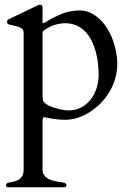

<svg xmlns="http://www.w3.org/2000/svg" viewBox="-20 -499 577 824"><path d="M143.1 -476.6Q147.9 -479 152.3 -479Q162.6 -479 162.6 -465.3V-403.3Q162.6 -401.9 164.1 -400.9Q165.5 -399.9 166 -399.9Q170.4 -399.9 173.3 -402.8Q212.9 -427.2 248 -440.7Q283.2 -454.1 321.8 -454.1Q347.7 -454.1 369.6 -443.4Q391.6 -432.6 409.7 -415Q427.7 -397.5 441.7 -374.3Q455.6 -351.1 464.6 -326.2Q473.6 -301.3 478.5 -275.6Q483.4 -250 483.4 -228Q483.4 -192.9 474.1 -160.9Q464.8 -128.9 447.5 -101.1Q430.2 -73.2 406 -50Q381.8 -26.9 352.1 -10.3Q331.1 1.5 307.4 8.3Q283.7 15.1 258.8 15.1Q236.8 15.1 215.8 12.2Q194.8 9.3 169.9 3.9Q164.6 3.9 163.8 8.8Q163.1 13.7 162.6 20V228.5Q162.6 242.7 168.5 251.5Q174.3 260.3 183.3 266.1Q192.4 272 203.6 275.1Q214.8 278.3 225.6 280.3Q236.3 282.2 245.4 283.4Q254.4 284.7 258.8 286.6Q265.1 289.6 265.1 294.9Q265.1 303.2 258.3 304.7H12.7Q5.9 303.2 5.9 294.9Q5.9 289.6 12.2 286.6Q18.6 283.7 30.3 282Q42 280.3 53.5 275.4Q64.9 270.5 73.2 260Q81.5 249.5 81.5 228.5V-356.9Q81.5 -368.2 75.7 -374.3Q69.8 -380.4 60.3 -383.5Q50.8 -386.7 39.8 -388.9Q28.8 -391.1 18.1 -394Q14.6 -395.5 12.5 -397.7Q10.3 -399.9 10.3 -405.8Q10.3 -408.7 12 -411.6Q13.7 -414.6 18.6 -417ZM264.6 -399.4Q238.8 -399.4 215.1 -392.3Q191.4 -385.3 168.9 -368.7Q168 -368.2 167 -366.9Q166 -365.7 165 -364.7L162.6 -362.8V-88.9Q162.6 -87.4 163.1 -80.8Q163.6 -74.2 164.6 -68.8Q165.5 -63 172.1 -57.1Q178.7 -51.3 188.7 -46.4Q198.7 -41.5 211.2 -37.4Q223.6 -33.2 235.1 -30.5Q246.6 -27.8 256.3 -26.4Q266.1 -24.9 272 -24.9Q303.7 -24.9 327.9 -37.6Q352.1 -50.3 368.9 -71.8Q385.7 -93.3 394.5 -120.6Q403.3 -147.9 403.3 -177.7Q403.3 -200.7 400.6 -225.6Q397.9 -250.5 391.6 -274.9Q385.3 -299.3 374.8 -321.3Q364.3 -343.3 348.9 -360.4Q333.5 -377.4 312.5 -387.7Q291.5 -397.9 264.6 -399.4Z"/></svg>

Font: Kurinto Book Core
Style: Regular
Weight: 400
Designer: Kurinto was developed by Clint Goss from a range of fonts that are compatible with the SIL Open Font License Version 1.1
Foundry: Clinton F. Goss
Version: Version 2.196; July 25, 2020